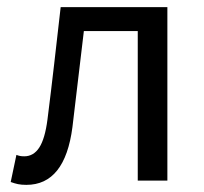

<svg xmlns="http://www.w3.org/2000/svg" viewBox="-20 -506 571 538"><path d="M54 12Q40 12 30.5 10Q21 8 10 4L26 -72Q31 -70 36 -69Q41 -68 48 -68Q74 -68 90 -92.5Q106 -117 113 -171Q123 -250 132 -328.5Q141 -407 150 -486H449V0H366V-419H215Q207 -352 199 -284.5Q191 -217 183 -150Q162 12 54 12Z"/></svg>

Font: Source Sans Pro
Style: Regular
Weight: 400
Designer: Paul D. Hunt
Foundry: Adobe Systems Incorporated
Version: Version 2.021;PS 2.000;hotconv 1.0.86;makeotf.lib2.5.63406